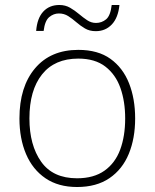

<svg xmlns="http://www.w3.org/2000/svg" viewBox="-20 -740 621 770"><path d="M522 -265Q522 -185 496.5 -123Q471 -61 419 -25.5Q367 10 289 10Q214 10 162.5 -25Q111 -60 84.5 -122Q58 -184 58 -265Q58 -392 120.5 -466Q183 -540 294 -540Q373 -540 423 -504Q473 -468 497.5 -406Q522 -344 522 -265ZM98 -265Q98 -158 145 -91.5Q192 -25 289 -25Q356 -25 399 -55.5Q442 -86 462 -140Q482 -194 482 -265Q482 -333 463 -387Q444 -441 402.5 -473Q361 -505 294 -505Q199 -505 148.5 -441.5Q98 -378 98 -265ZM125 -616Q129 -667 153.5 -693.5Q178 -720 218 -720Q242 -720 261 -709Q280 -698 296.5 -684Q313 -670 329.5 -659Q346 -648 365 -648Q388 -648 405.5 -662.5Q423 -677 428 -720H459Q454 -669 428.5 -642Q403 -615 364 -615Q339 -615 320.5 -626Q302 -637 286 -651Q270 -665 253.5 -675.5Q237 -686 216 -686Q195 -686 177.5 -671.5Q160 -657 155 -616Z"/></svg>

Font: Noto Sans Kannada ExtraLight
Style: Regular
Weight: 200
Designer: Jelle Bosma - Monotype Design Team
Foundry: Monotype Imaging Inc.
Version: Version 2.005; ttfautohint (v1.8.4.7-5d5b)